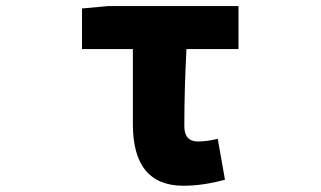

<svg xmlns="http://www.w3.org/2000/svg" viewBox="-20 -589 1040 623"><path d="M575.2 13.7Q411.1 13.7 411.1 -186.5V-429.7H246.1V-561.5L331.1 -569.3H753.9V-429.7H585Q578.1 -296.9 578.1 -179.7Q578.1 -129.9 622.1 -129.9Q652.3 -129.9 686.5 -138.7L710 -5.9Q638.7 13.7 575.2 13.7Z"/></svg>

Font: Gen Shin Gothic Monospace Heavy
Style: Bold
Weight: 800
Designer: [Source Han Sans]
Ryoko NISHIZUKA  (kana & ideographs); Paul D. Hunt (Latin, Greek & Cyrillic); Wenlong ZHANG  (bopomofo
Version: Version 1.002.20150607